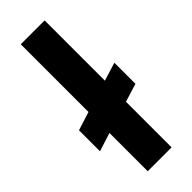

<svg xmlns="http://www.w3.org/2000/svg" viewBox="-255 -776 802 802"><g transform="rotate(-45 146.0 -375.0)"><path d="M76.5 0V-226L-5.5 -200V-324L76.5 -350V-750H217.5V-394L298.5 -419V-294.5L217.5 -269.5V0ZM148 -58H147.5V-305.5L243.5 -335V-334.5L147.5 -305V-693H148V-305.5L51.5 -276V-276.5L148 -306Z"/></g></svg>

Font: Tourney Black
Style: Regular
Weight: 900
Version: Version 1.015